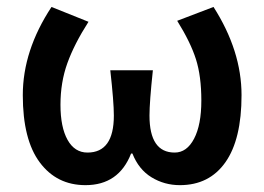

<svg xmlns="http://www.w3.org/2000/svg" viewBox="-20 -523 764 555"><path d="M227.1 12.2Q144 12.2 95 -53.5Q45.9 -119.1 45.9 -248Q45.9 -377 128.9 -502.9L235.8 -460Q194.8 -396 174.8 -340.6Q154.8 -285.2 154.8 -220.2Q154.8 -155.3 175.3 -118.7Q195.8 -82 232.9 -82Q309.1 -82 309.1 -189Q309.1 -228 298.8 -319.8H421.9Q412.1 -228 412.1 -189Q412.1 -82 484.9 -82Q520 -82 541 -122.1Q562 -162.1 562 -232.4Q562 -302.7 546.4 -351.8Q530.8 -400.9 492.2 -462.9L597.2 -502.9Q678.2 -376 678.2 -248Q678.2 -120.1 631.6 -54Q585 12.2 500 12.2Q455.1 12.2 418 -10.5Q380.9 -33.2 362.8 -79.1H358.9Q323.2 12.2 227.1 12.2Z"/></svg>

Font: SourceSansPro-Semibold
Style: Regular
Weight: 600
Designer: Paul D. Hunt
Foundry: Adobe Systems Incorporated
Version: Version 2.020;PS 2.0;hotconv 1.0.86;makeotf.lib2.5.63406